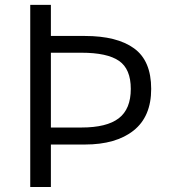

<svg xmlns="http://www.w3.org/2000/svg" viewBox="-20 -752 685 772"><path d="M101.6 0V-732.4H184.6V-607.4H321.3Q450.2 -607.4 519 -557.6Q587.9 -507.8 587.9 -394.5Q587.9 -283.2 517.1 -227.1Q446.3 -170.9 321.3 -170.9H184.6V0ZM184.6 -239.3H307.6Q409.2 -239.3 457.5 -276.4Q505.9 -313.5 505.9 -394.5Q505.9 -474.6 458.5 -507.3Q411.1 -540 307.6 -540H184.6Z"/></svg>

Font: Gen Shin Gothic Normal
Style: Regular
Weight: 300
Designer: [Source Han Sans]
Ryoko NISHIZUKA  (kana & ideographs); Paul D. Hunt (Latin, Greek & Cyrillic); Wenlong ZHANG  (bopomofo
Version: Version 1.002.20150607